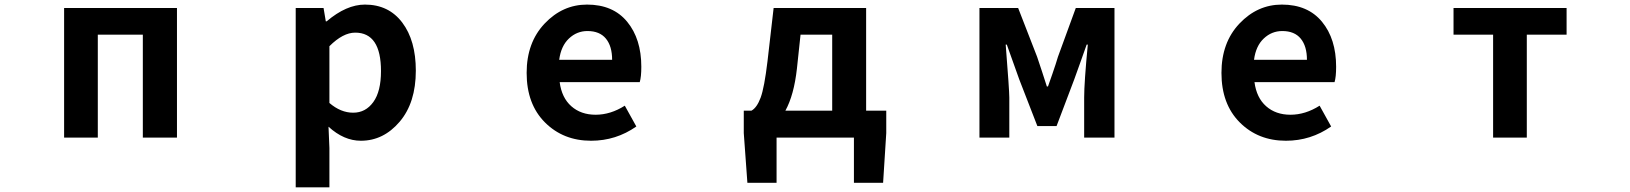

<svg xmlns="http://www.w3.org/2000/svg" viewBox="-20 -594 7040 829"><path d="M256.8 0V-559.6H744.1V0H596.7V-444.3H402.3V0Z M1256.8 214.8V-559.6H1377L1386.7 -502H1390.6Q1475.6 -574.2 1555.7 -574.2Q1658.2 -574.2 1716.8 -496.6Q1775.4 -418.9 1775.4 -289.1Q1775.4 -150.4 1705.6 -68.4Q1635.7 13.7 1538.1 13.7Q1464.8 13.7 1398.4 -46.9L1402.3 44.9V214.8ZM1625 -287.1Q1625 -453.1 1513.7 -453.1Q1460.9 -453.1 1402.3 -394.5V-149.4Q1451.2 -107.4 1504.9 -107.4Q1558.6 -107.4 1591.8 -153.3Q1625 -199.2 1625 -287.1Z M2532.2 13.7Q2412.1 13.7 2333 -65.4Q2253.9 -144.5 2253.9 -279.3Q2253.9 -410.2 2331.5 -492.2Q2409.2 -574.2 2514.6 -574.2Q2627 -574.2 2688 -500Q2749 -425.8 2749 -305.7Q2749 -261.7 2742.2 -239.3H2396.5Q2405.3 -171.9 2446.8 -135.3Q2488.3 -98.6 2551.8 -98.6Q2616.2 -98.6 2677.7 -137.7L2727.5 -47.9Q2639.6 13.7 2532.2 13.7ZM2394.5 -335.9H2623Q2623 -394.5 2596.2 -427.2Q2569.3 -460 2516.6 -460Q2470.7 -460 2436.5 -427.7Q2402.3 -395.5 2394.5 -335.9Z M3436.5 -444.3 3420.9 -297.9Q3408.2 -183.6 3371.1 -116.2H3573.2V-444.3ZM3719.7 -116.2H3806.6V-19.5L3793 195.3H3667V0H3333V195.3H3207L3191.4 -19.5V-116.2H3224.6Q3248 -128.9 3264.2 -172.4Q3280.3 -215.8 3293.9 -330.1L3320.3 -559.6H3719.7Z M4209 0V-559.6H4376L4458 -348.6Q4464.8 -328.1 4479 -285.6Q4493.2 -243.2 4500 -220.7H4504.9Q4506.8 -225.6 4523.4 -273.4Q4540 -321.3 4547.9 -348.6L4625 -559.6H4792V0H4661.1V-172.9Q4661.1 -237.3 4676.8 -401.4H4671.9Q4663.1 -375 4644 -322.8Q4625 -270.5 4618.2 -251L4542 -49.8H4459L4380.9 -251Q4373 -273.4 4354 -326.2Q4335 -378.9 4327.1 -401.4H4322.3Q4337.9 -204.1 4337.9 -172.9V0Z M5532.2 13.7Q5412.1 13.7 5333 -65.4Q5253.9 -144.5 5253.9 -279.3Q5253.9 -410.2 5331.5 -492.2Q5409.2 -574.2 5514.6 -574.2Q5627 -574.2 5688 -500Q5749 -425.8 5749 -305.7Q5749 -261.7 5742.2 -239.3H5396.5Q5405.3 -171.9 5446.8 -135.3Q5488.3 -98.6 5551.8 -98.6Q5616.2 -98.6 5677.7 -137.7L5727.5 -47.9Q5639.6 13.7 5532.2 13.7ZM5394.5 -335.9H5623Q5623 -394.5 5596.2 -427.2Q5569.3 -460 5516.6 -460Q5470.7 -460 5436.5 -427.7Q5402.3 -395.5 5394.5 -335.9Z M6426.8 0V-444.3H6255.9V-559.6H6744.1V-444.3H6572.3V0Z"/></svg>

Font: Gen Shin Gothic Monospace Bold
Style: Bold
Weight: 700
Designer: [Source Han Sans]
Ryoko NISHIZUKA  (kana & ideographs); Paul D. Hunt (Latin, Greek & Cyrillic); Wenlong ZHANG  (bopomofo
Version: Version 1.002.20150607